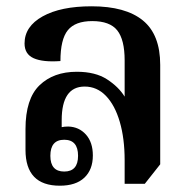

<svg xmlns="http://www.w3.org/2000/svg" viewBox="-20 -580 607 610"><path d="M170 10Q61 10 61 -104V-170Q61 -266 105.5 -309Q150 -352 224 -352Q283 -352 320 -328Q357 -304 376 -273V-388Q376 -454 352.5 -483.5Q329 -513 273 -513Q219 -513 195.5 -484Q172 -455 172 -386Q116 -382 87 -395Q58 -408 58 -442Q58 -496 115.5 -528Q173 -560 271 -560Q379 -560 434 -515Q489 -470 489 -374V-58L440 4H376V-71Q376 -140 360.5 -193Q345 -246 316.5 -275.5Q288 -305 249 -305Q176 -305 176 -198V-176Q180 -177 185.5 -177.5Q191 -178 197 -178Q231 -177 253 -152.5Q275 -128 275 -86Q275 -41 248 -15.5Q221 10 170 10ZM184 -35Q228 -35 228 -85Q228 -136 184 -136Q140 -136 140 -85Q140 -35 184 -35Z"/></svg>

Font: Noto Serif Thai SemiCondensed SemiBold
Style: Regular
Weight: 600
Width: 4
Designer: Monotype Design Team
Foundry: Monotype Imaging Inc.
Version: Version 2.002; ttfautohint (v1.8.4.7-5d5b)